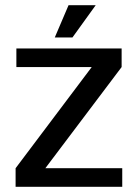

<svg xmlns="http://www.w3.org/2000/svg" viewBox="-20 -721 532 741"><path d="M40.2 0V-71.8L334 -462.2H43.2V-534H449.4V-462.2L155 -71.8H451.8V0ZM191.4 -576.4 244.6 -701H349.4L259.6 -576.4Z"/></svg>

Font: Mozilla Headline ExtraLight
Style: Regular
Weight: 200
Designer: Studio DRAMA
Foundry: Studio DRAMA
Version: Version 1.000